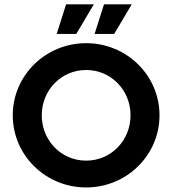

<svg xmlns="http://www.w3.org/2000/svg" viewBox="-20 -832 776 865"><path d="M406.2 -679.2H494.4L573.6 -812.5H448.6ZM235.4 -679.2H323.6L402.8 -812.5H277.8ZM368.1 12.5C550.7 12.5 698.6 -132.6 698.6 -312.5C698.6 -492.4 550.7 -637.5 368.1 -637.5C185.4 -637.5 37.5 -492.4 37.5 -312.5C37.5 -132.6 185.4 12.5 368.1 12.5ZM368.1 -108.3C255.6 -108.3 168.1 -199.3 168.1 -312.5C168.1 -425.7 255.6 -516.7 368.1 -516.7C480.6 -516.7 568.1 -425.7 568.1 -312.5C568.1 -199.3 480.6 -108.3 368.1 -108.3Z"/></svg>

Font: Afacad
Style: Bold
Weight: 700
Designer: Kristian Moeller
Foundry: Dicotype
Version: Version 1.000